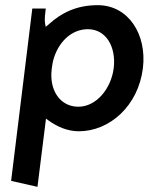

<svg xmlns="http://www.w3.org/2000/svg" viewBox="-20 -505 597 743"><path d="M533 -241C549 -372 477 -485 358 -485C273 -485 216 -453 171 -413L157 -401L154 -417C152 -431 155 -455 157 -472H105L23 195L125 218L158 -46L169 -38C201 -15 241 3 285 3C404 3 515 -95 533 -241ZM180 -237C181 -247 183 -257 185 -268C203 -340 255 -392 320 -392C391 -392 430 -323 420 -241C410 -163 354 -92 283 -92C214 -92 170 -154 180 -237Z"/></svg>

Font: Bluebird
Style: LiNrwObl
Weight: 300
Designer: Jasper
Foundry: Cannot Into Space Fonts
Version: Version 0.98